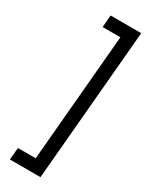

<svg xmlns="http://www.w3.org/2000/svg" viewBox="-241 -866 806 1031"><g transform="rotate(30 162.5 -350.0)"><path d="M29 120 36 45H146L215 -745H105L111 -820H301L219 120Z"/></g></svg>

Font: Share
Style: Italic
Weight: 400
Version: Version 1.002